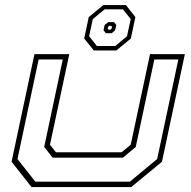

<svg xmlns="http://www.w3.org/2000/svg" viewBox="-20 -760 776 780"><path d="M108 0 27 -103 120 -540H261.5L183 -172L207 -141.5H474L511 -172L589.5 -540H731L638 -103L513 0ZM123.5 -22H507.5L618.5 -114L704.5 -518.5H607L531.5 -163L479.5 -119.5H194L159.5 -163L235 -518.5H137L51 -114ZM361 -555 322 -603.5 340.5 -690.5 400 -739.5H491.5L530 -690.5L511.5 -603.5L452.5 -555ZM373.5 -573H448.5L496 -613L511 -682.5L479.5 -722H405L357 -682.5L342 -613ZM410 -625 400.5 -637 405 -658.5 419.5 -670H443.5L452.5 -658.5L447.5 -637L434 -625ZM420.5 -639.5H429L433 -643L435 -651.5L432 -655H423.5L419.5 -651.5L417.5 -643Z"/></svg>

Font: Tourney Expanded ExtraLight
Style: Italic
Weight: 200
Width: 7
Italic angle: -12°
Designer: Tyler Finck
Foundry: Etcetera Type Co
Version: Version 1.010; ttfautohint (v1.8.3)